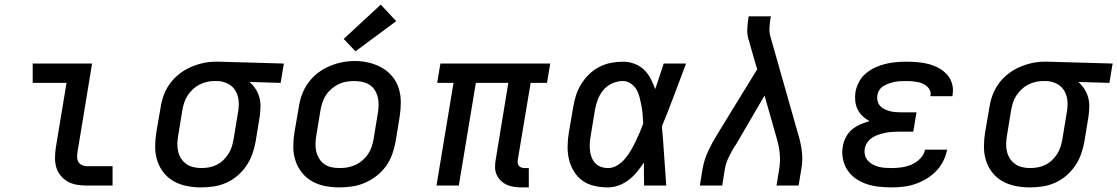

<svg xmlns="http://www.w3.org/2000/svg" viewBox="-20 -806 4853 834"><path d="M357 0Q335 0 314 -3.5Q293 -7 275.5 -16.5Q258 -26 244.5 -42Q231 -58 225 -77.5Q219 -97 219 -118.5Q219 -140 222 -162L269 -446H122V-530H380L317 -148Q315 -136 315 -124.5Q315 -113 320 -103.5Q325 -94 335.5 -89Q346 -84 357 -84H469V0Z M853 8Q822 8 791.5 2Q761 -4 735 -18.5Q709 -33 690.5 -56.5Q672 -80 663 -108.5Q654 -137 654 -168.5Q654 -200 659 -231L678 -341Q682 -368 692 -394.5Q702 -421 719 -444Q736 -467 759 -485Q782 -503 808.5 -514.5Q835 -526 862 -532Q889 -538 916 -538Q920 -538 924.5 -538Q929 -538 933 -538L1213 -530L1199 -446L1064 -450Q1079 -437 1090 -420Q1101 -403 1106.5 -383.5Q1112 -364 1111.5 -342Q1111 -320 1108 -299L1090 -189Q1085 -162 1075.5 -135.5Q1066 -109 1049.5 -85Q1033 -61 1010.5 -42Q988 -23 961.5 -11.5Q935 0 907.5 4Q880 8 853 8ZM854 -76Q871 -76 888 -79Q905 -82 921 -90Q937 -98 950 -110.5Q963 -123 972.5 -138Q982 -153 987 -169.5Q992 -186 995 -203L1013 -313Q1018 -337 1017 -362Q1016 -387 1005 -408Q994 -429 973.5 -440.5Q953 -452 928 -454H919Q917 -454 914.5 -454Q912 -454 910 -454Q894 -454 877.5 -450Q861 -446 845.5 -438Q830 -430 817 -417.5Q804 -405 794.5 -390.5Q785 -376 780 -360Q775 -344 772 -327L754 -217Q751 -200 750.5 -182Q750 -164 754 -147.5Q758 -131 767 -117Q776 -103 789.5 -93.5Q803 -84 820 -80Q837 -76 854 -76Z M1454 8Q1422 8 1391.5 2Q1361 -4 1335.5 -18.5Q1310 -33 1291.5 -56Q1273 -79 1263.5 -108Q1254 -137 1254 -168.5Q1254 -200 1259 -231L1278 -341Q1282 -369 1292 -396Q1302 -423 1319.5 -447Q1337 -471 1360.5 -489Q1384 -507 1411 -518.5Q1438 -530 1466 -535.5Q1494 -541 1522 -541Q1554 -541 1584 -533.5Q1614 -526 1639.5 -511.5Q1665 -497 1684 -474Q1703 -451 1712 -422.5Q1721 -394 1721 -362Q1721 -330 1716 -299L1698 -189Q1693 -161 1683 -134Q1673 -107 1656 -83.5Q1639 -60 1615 -41.5Q1591 -23 1564 -11.5Q1537 0 1509 4Q1481 8 1454 8ZM1455 -76Q1473 -76 1490 -79Q1507 -82 1523.5 -89.5Q1540 -97 1554.5 -109.5Q1569 -122 1579 -137Q1589 -152 1594.5 -169Q1600 -186 1603 -203L1621 -313Q1624 -331 1624.5 -349Q1625 -367 1621 -383.5Q1617 -400 1608 -414.5Q1599 -429 1584.5 -438Q1570 -447 1553 -450.5Q1536 -454 1518 -454Q1500 -454 1483 -451Q1466 -448 1450 -440Q1434 -432 1420 -420Q1406 -408 1396 -393Q1386 -378 1380.5 -361Q1375 -344 1372 -327L1354 -217Q1351 -200 1350.5 -182Q1350 -164 1354 -147.5Q1358 -131 1367 -116.5Q1376 -102 1389.5 -92.5Q1403 -83 1420.5 -79.5Q1438 -76 1455 -76ZM1524 -583 1473 -637 1634 -786 1701 -714Z M2245 8Q2228 8 2211.5 5.5Q2195 3 2181 -3.5Q2167 -10 2155.5 -21Q2144 -32 2137.5 -46.5Q2131 -61 2130.5 -78Q2130 -95 2133 -111L2188 -446H2047L1973 0H1876L1950 -446H1879L1893 -530H2370L2356 -446H2285L2229 -111Q2228 -104 2229 -97Q2230 -90 2234.5 -85Q2239 -80 2245.5 -78Q2252 -76 2259 -76H2277V8Z M2621 8Q2591 8 2562 1.5Q2533 -5 2510.5 -21Q2488 -37 2473 -61.5Q2458 -86 2451.5 -113.5Q2445 -141 2445.5 -171Q2446 -201 2451 -231L2470 -341Q2474 -367 2482 -392Q2490 -417 2504.5 -440.5Q2519 -464 2539 -483.5Q2559 -503 2583.5 -515.5Q2608 -528 2634 -533Q2660 -538 2686 -538Q2712 -538 2736 -529Q2760 -520 2777.5 -503Q2795 -486 2806.5 -464Q2818 -442 2826 -419Q2835 -446 2844.5 -474Q2854 -502 2863 -530H2960Q2934 -462 2908.5 -393Q2883 -324 2855 -257Q2861 -193 2865 -128.5Q2869 -64 2874 0H2778Q2777 -25 2777 -50Q2777 -75 2777 -100Q2763 -79 2747 -59.5Q2731 -40 2711 -24.5Q2691 -9 2667.5 -0.5Q2644 8 2621 8ZM2621 -76Q2642 -76 2661 -87.5Q2680 -99 2694.5 -116Q2709 -133 2720 -152Q2731 -171 2740.5 -190.5Q2750 -210 2758.5 -230Q2767 -250 2774 -270Q2773 -289 2771.5 -308Q2770 -327 2766.5 -345.5Q2763 -364 2758.5 -382.5Q2754 -401 2745 -416.5Q2736 -432 2720.5 -443Q2705 -454 2686 -454Q2663 -454 2640 -444Q2617 -434 2601 -415Q2585 -396 2576.5 -373Q2568 -350 2564 -327L2546 -217Q2543 -201 2542 -185Q2541 -169 2542.5 -153.5Q2544 -138 2549.5 -123.5Q2555 -109 2565 -98Q2575 -87 2590 -81.5Q2605 -76 2621 -76Z M3020 0 3032 -74Q3039 -113 3056.5 -150.5Q3074 -188 3096 -223L3269 -505L3259 -539L3234 -626Q3234 -629 3233 -631Q3232 -633 3231 -635Q3231 -635 3231 -635Q3231 -635 3231 -636Q3225 -657 3226 -680.5Q3227 -704 3231 -728L3232 -735H3329L3327 -728Q3324 -708 3322.5 -687.5Q3321 -667 3326 -649L3447 -223Q3458 -188 3463 -150Q3468 -112 3461 -74L3449 0H3353L3365 -74Q3370 -106 3367 -138Q3364 -170 3355 -201L3301 -391L3178 -180Q3176 -177 3173.5 -173Q3171 -169 3168 -166V-165Q3155 -143 3144 -120Q3133 -97 3129 -74L3117 0Z M3853 8Q3825 8 3797.5 5Q3770 2 3744.5 -6.5Q3719 -15 3697.5 -30Q3676 -45 3661.5 -66.5Q3647 -88 3641.5 -115.5Q3636 -143 3641 -170Q3644 -190 3654 -209.5Q3664 -229 3680.5 -243Q3697 -257 3717 -265.5Q3737 -274 3757 -280Q3740 -289 3726.5 -302Q3713 -315 3705 -331.5Q3697 -348 3695 -367.5Q3693 -387 3696 -407Q3700 -429 3711.5 -450.5Q3723 -472 3741.5 -487.5Q3760 -503 3782 -513Q3804 -523 3826.5 -528.5Q3849 -534 3872 -536Q3895 -538 3917 -538Q3942 -538 3966 -536Q3990 -534 4013 -528Q4036 -522 4056.5 -511Q4077 -500 4092.5 -483.5Q4108 -467 4115 -444Q4122 -421 4118 -397Q4118 -395 4117.5 -393Q4117 -391 4117 -388H4021Q4021 -389 4021.5 -390Q4022 -391 4022 -392Q4024 -404 4019 -414.5Q4014 -425 4005.5 -432Q3997 -439 3986.5 -443.5Q3976 -448 3964.5 -450Q3953 -452 3941 -453Q3929 -454 3917 -454Q3905 -454 3892.5 -453.5Q3880 -453 3867.5 -450.5Q3855 -448 3843 -444Q3831 -440 3819.5 -433.5Q3808 -427 3800.5 -416Q3793 -405 3791 -392Q3789 -380 3792 -367.5Q3795 -355 3803 -346Q3811 -337 3822.5 -331.5Q3834 -326 3846 -323Q3858 -320 3870.5 -319Q3883 -318 3896 -318H3961L3947 -234H3882Q3868 -234 3853.5 -233Q3839 -232 3825 -229Q3811 -226 3796 -221Q3781 -216 3768.5 -208Q3756 -200 3747 -186.5Q3738 -173 3736 -159Q3734 -145 3737.5 -131.5Q3741 -118 3750 -108Q3759 -98 3771 -91.5Q3783 -85 3796.5 -81.5Q3810 -78 3824.5 -77Q3839 -76 3853 -76Q3875 -76 3896.5 -79Q3918 -82 3939 -91Q3960 -100 3977 -117Q3994 -134 3998 -156H4094Q4089 -130 4077 -106Q4065 -82 4046 -62.5Q4027 -43 4003.5 -29Q3980 -15 3955 -6.5Q3930 2 3904 5Q3878 8 3853 8Z M4453 8Q4422 8 4391.5 2Q4361 -4 4335 -18.5Q4309 -33 4290.5 -56.5Q4272 -80 4263 -108.5Q4254 -137 4254 -168.5Q4254 -200 4259 -231L4278 -341Q4282 -368 4292 -394.5Q4302 -421 4319 -444Q4336 -467 4359 -485Q4382 -503 4408.5 -514.5Q4435 -526 4462 -532Q4489 -538 4516 -538Q4520 -538 4524.5 -538Q4529 -538 4533 -538L4813 -530L4799 -446L4664 -450Q4679 -437 4690 -420Q4701 -403 4706.5 -383.5Q4712 -364 4711.5 -342Q4711 -320 4708 -299L4690 -189Q4685 -162 4675.5 -135.5Q4666 -109 4649.5 -85Q4633 -61 4610.5 -42Q4588 -23 4561.5 -11.5Q4535 0 4507.5 4Q4480 8 4453 8ZM4454 -76Q4471 -76 4488 -79Q4505 -82 4521 -90Q4537 -98 4550 -110.5Q4563 -123 4572.5 -138Q4582 -153 4587 -169.5Q4592 -186 4595 -203L4613 -313Q4618 -337 4617 -362Q4616 -387 4605 -408Q4594 -429 4573.5 -440.5Q4553 -452 4528 -454H4519Q4517 -454 4514.5 -454Q4512 -454 4510 -454Q4494 -454 4477.5 -450Q4461 -446 4445.5 -438Q4430 -430 4417 -417.5Q4404 -405 4394.5 -390.5Q4385 -376 4380 -360Q4375 -344 4372 -327L4354 -217Q4351 -200 4350.5 -182Q4350 -164 4354 -147.5Q4358 -131 4367 -117Q4376 -103 4389.5 -93.5Q4403 -84 4420 -80Q4437 -76 4454 -76Z"/></svg>

Font: Iosevka Curly MdExObl
Style: Regular
Weight: 500
Width: 7
Italic angle: -9°
Monospace: yes
Designer: Belleve Invis
Foundry: Belleve Invis
Version: Version 11.1.0; ttfautohint (v1.8.3)